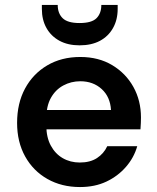

<svg xmlns="http://www.w3.org/2000/svg" viewBox="-20 -743 632 775"><path d="M303 12Q229 12 171.5 -20.5Q114 -53 81.5 -111.5Q49 -170 49 -247Q49 -326 81 -385.5Q113 -445 170.5 -479Q228 -513 304 -513Q378 -513 433 -480Q488 -447 518.5 -392Q549 -337 549 -269Q549 -259 548.5 -247Q548 -235 547 -221H136V-299H428Q425 -352 390.5 -383.5Q356 -415 304 -415Q267 -415 235.5 -398Q204 -381 185.5 -348Q167 -315 167 -265V-236Q167 -189 185 -155.5Q203 -122 233.5 -104.5Q264 -87 302 -87Q344 -87 371.5 -105Q399 -123 413 -153H534Q521 -107 488.5 -69.5Q456 -32 409.5 -10Q363 12 303 12ZM301 -560Q254 -560 220 -578.5Q186 -597 167.5 -630Q149 -663 149 -707V-723H213Q213 -689 233 -669.5Q253 -650 301 -650Q350 -650 369.5 -669.5Q389 -689 389 -723H455V-707Q455 -663 436 -629.5Q417 -596 383 -578Q349 -560 301 -560Z"/></svg>

Font: DM Sans 18pt SemiBold
Style: Regular
Weight: 600
Designer: Colophon Foundry, Jonny Pinhorn
Foundry: Colophon Foundry
Version: Version 4.004;gftools[0.9.30]